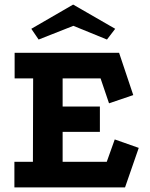

<svg xmlns="http://www.w3.org/2000/svg" viewBox="-20 -820 657 840"><path d="M44 -589H501L563 -404L457 -368L420 -477H254V-354H417V-243H254V-112H447L482 -210L587 -173L527 0H43V-112H124L125 -477H44ZM300 -800 484 -694 448 -647 301 -707 149 -647 117 -694Z"/></svg>

Font: Podkova ExtraBold
Style: Regular
Weight: 800
Designer: Ilya Yudin
Foundry: Cyreal (www.cyreal.org)
Version: Version 2.103